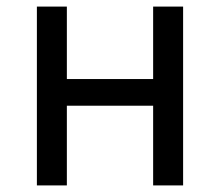

<svg xmlns="http://www.w3.org/2000/svg" viewBox="-20 -563 668 583"><path d="M536 0H445V-242H183V0H92V-543H183V-323H445V-543H536Z"/></svg>

Font: Source Han Sans & Saira Hybrid
Style: Regular
Weight: 400
Designer: Ryoko NISHIZUKA 西塚涼子 (kana & ideographs); Paul D. Hunt (Latin, Greek & Cyrillic); Wenlong ZHANG 张文龙 (bopomofo); Sandoll 
Foundry: Adobe Systems Incorporated
Version: Version 1.00;August 2, 2021;FontCreator 13.0.0.2675 64-bit